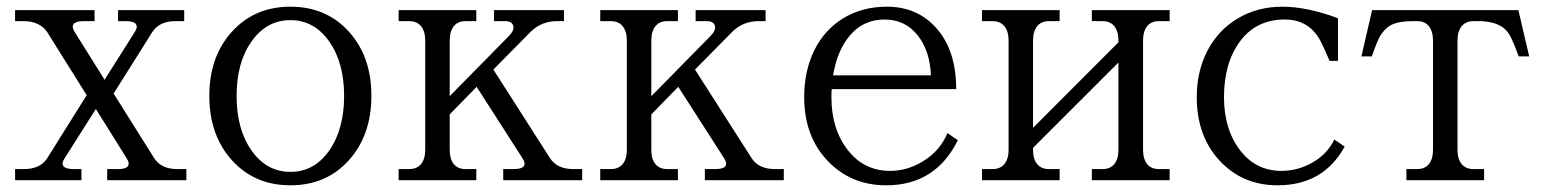

<svg xmlns="http://www.w3.org/2000/svg" viewBox="-20 -536 4582 571"><path d="M24.9 -473.1V-505.9H261.2V-473.1H228Q205.6 -473.1 199 -464.6Q192.4 -456.1 202.1 -440.9L291 -298.8L380.9 -440.9Q390.6 -456.1 384 -464.6Q377.4 -473.1 355 -473.1H331.1V-505.9H527.8V-473.1H501Q454.1 -473.1 433.1 -440.9L317.9 -257.8L439 -64.9Q460 -33.2 506.8 -33.2H534.2V0H298.8V-33.2H331.1Q353.5 -33.2 360.1 -41.5Q366.7 -49.8 356.9 -64.9L265.1 -211.9L171.9 -64.9Q162.1 -49.8 168.9 -41.5Q175.8 -33.2 198.2 -33.2H222.2V0H24.9V-33.2H51.8Q99.1 -33.2 120.1 -64.9L237.8 -252.9L120.1 -440.9Q110.4 -456.1 92.3 -464.6Q74.2 -473.1 51.8 -473.1Z M1003.4 -251Q1003.4 -350.1 958.7 -413.1Q914.1 -476.1 843.8 -476.1Q772.9 -476.1 728.3 -413.1Q683.6 -350.1 683.6 -251Q683.6 -151.4 728.3 -88.1Q772.9 -24.9 843.8 -24.9Q914.6 -24.9 959 -88.1Q1003.4 -151.4 1003.4 -251ZM602.5 -251Q602.5 -367.7 669.9 -441.9Q737.3 -516.1 843.8 -516.1Q950.2 -516.1 1017.3 -442.1Q1084.5 -368.2 1084.5 -251Q1084.5 -133.8 1017.3 -59.3Q950.2 15.1 843.8 15.1Q737.3 15.1 669.9 -59.3Q602.5 -133.8 602.5 -251Z M1616.2 -64.9Q1637.2 -33.2 1684.6 -33.2H1711.4V0H1476.6V-33.2H1508.3Q1530.8 -33.2 1537.4 -41.5Q1543.9 -49.8 1534.2 -64.9L1397.5 -277.8L1317.4 -195.8V-90.8Q1317.4 -63 1329.6 -48.1Q1341.8 -33.2 1364.3 -33.2H1396.5V0H1165.5V-33.2H1197.3Q1219.7 -33.2 1232.2 -48.1Q1244.6 -63 1244.6 -90.8V-415Q1244.6 -442.9 1232.2 -458Q1219.7 -473.1 1197.3 -473.1H1165.5V-505.9H1396.5V-473.1H1364.3Q1341.8 -473.1 1329.6 -458Q1317.4 -442.9 1317.4 -415V-250L1493.7 -429.2Q1510.3 -446.3 1506.3 -459.7Q1502.4 -473.1 1482.4 -473.1H1449.2V-505.9H1657.2V-473.1H1636.2Q1589.8 -473.1 1557.6 -440.9L1447.3 -329.1Z M2215.8 -64.9Q2236.8 -33.2 2284.2 -33.2H2311V0H2076.2V-33.2H2107.9Q2130.4 -33.2 2137 -41.5Q2143.6 -49.8 2133.8 -64.9L1997.1 -277.8L1917 -195.8V-90.8Q1917 -63 1929.2 -48.1Q1941.4 -33.2 1963.9 -33.2H1996.1V0H1765.1V-33.2H1796.9Q1819.3 -33.2 1831.8 -48.1Q1844.2 -63 1844.2 -90.8V-415Q1844.2 -442.9 1831.8 -458Q1819.3 -473.1 1796.9 -473.1H1765.1V-505.9H1996.1V-473.1H1963.9Q1941.4 -473.1 1929.2 -458Q1917 -442.9 1917 -415V-250L2093.3 -429.2Q2109.9 -446.3 2106 -459.7Q2102.1 -473.1 2082 -473.1H2048.8V-505.9H2256.8V-473.1H2235.8Q2189.5 -473.1 2157.2 -440.9L2046.9 -329.1Z M2371.6 -247.1Q2371.6 -324.7 2401.4 -385.7Q2431.2 -446.8 2487.3 -481.4Q2543.5 -516.1 2617.7 -516.1Q2709.5 -516.1 2766.6 -450.2Q2823.7 -384.3 2823.7 -271H2453.6Q2452.6 -263.2 2452.6 -247.1Q2452.6 -152.3 2501 -90.1Q2549.3 -27.8 2627.4 -27.8Q2679.7 -27.8 2727.5 -57.9Q2775.4 -87.9 2797.9 -140.1L2828.6 -119.1Q2762.2 15.1 2615.7 15.1Q2510.3 15.1 2440.9 -58.1Q2371.6 -131.3 2371.6 -247.1ZM2457.5 -312H2748.5Q2745.6 -385.7 2708.3 -431.9Q2670.9 -478 2610.8 -478Q2549.3 -478 2509.8 -433.1Q2470.2 -388.2 2457.5 -312Z M3052.2 -90.8Q3052.2 -63 3064.5 -48.1Q3076.7 -33.2 3099.1 -33.2H3131.3V0H2900.4V-33.2H2932.1Q2954.6 -33.2 2967 -48.1Q2979.5 -63 2979.5 -90.8V-415Q2979.5 -442.9 2967 -458Q2954.6 -473.1 2932.1 -473.1H2900.4V-505.9H3131.3V-473.1H3099.1Q3076.7 -473.1 3064.5 -458Q3052.2 -442.9 3052.2 -415V-155.8L3306.2 -410.2V-415Q3306.2 -442.9 3293.9 -458Q3281.7 -473.1 3259.3 -473.1H3227.1V-505.9H3458.5V-473.1H3426.3Q3403.8 -473.1 3391.6 -458Q3379.4 -442.9 3379.4 -415V-90.8Q3379.4 -63 3391.6 -48.1Q3403.8 -33.2 3426.3 -33.2H3458.5V0H3227.1V-33.2H3259.3Q3281.7 -33.2 3293.9 -48.1Q3306.2 -63 3306.2 -90.8V-350.1L3052.2 -96.2Z M3934.1 -355Q3922.9 -381.8 3909.2 -410.2Q3875 -478 3801.3 -478Q3716.3 -478 3668.2 -413.6Q3620.1 -349.1 3620.1 -247.1Q3620.1 -152.3 3667.2 -90.1Q3714.4 -27.8 3791 -27.8Q3839.4 -27.8 3883.3 -52.7Q3927.2 -77.6 3948.2 -121.1L3979 -100.1Q3916 15.1 3779.3 15.1Q3675.3 15.1 3607.2 -58.1Q3539.1 -131.3 3539.1 -247.1Q3539.1 -324.2 3571 -385.5Q3603 -446.8 3661.4 -481.4Q3719.7 -516.1 3793.9 -516.1Q3866.2 -516.1 3959 -481.9V-355Z M4495.6 -505.9 4527.8 -368.2H4496.6L4490.7 -383.8Q4474.6 -426.8 4463.9 -440.4Q4440.4 -471.2 4383.3 -473.1Q4378.9 -473.1 4374.5 -473.1H4361.8Q4339.4 -473.1 4326.9 -458Q4314.5 -442.9 4314.5 -415V-90.8Q4314.5 -63 4326.9 -48.1Q4339.4 -33.2 4361.8 -33.2H4393.6V0H4162.6V-33.2H4194.8Q4217.3 -33.2 4229.5 -48.1Q4241.7 -63 4241.7 -90.8V-415Q4241.7 -442.9 4229.5 -458Q4217.3 -473.1 4194.8 -473.1H4181.6Q4151.9 -473.1 4132.1 -467.5Q4112.3 -461.9 4100.1 -449Q4087.9 -436 4081.5 -423.6Q4075.2 -411.1 4066.9 -388.2Q4065.9 -385.3 4065.4 -383.8L4059.6 -368.2H4028.8L4060.5 -505.9Z"/></svg>

Font: LT Superior Serif
Style: Regular
Weight: 400
Designer: Daniel Lyons
Foundry: LyonsType
Version: Version 2.120;FEAKit 1.0